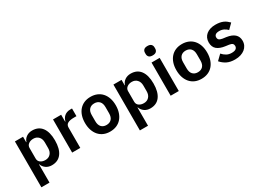

<svg xmlns="http://www.w3.org/2000/svg" viewBox="-30 -1582 3549 2618"><g transform="rotate(-30 1744.5 -273.0)"><path d="M74 -522H202V-436H206Q220 -481 259 -507.5Q298 -534 350 -534Q450 -534 502.5 -463.5Q555 -393 555 -262Q555 -130 502.5 -59Q450 12 350 12Q298 12 259.5 -15Q221 -42 206 -87H202V200H74ZM309 -94Q359 -94 390 -127Q421 -160 421 -216V-306Q421 -362 390 -395.5Q359 -429 309 -429Q263 -429 232.5 -406Q202 -383 202 -345V-179Q202 -138 232.5 -116Q263 -94 309 -94Z M674 0V-522H802V-414H807Q812 -435 822.5 -454.5Q833 -474 850 -489Q867 -504 890.5 -513Q914 -522 945 -522H973V-401H933Q868 -401 835 -382Q802 -363 802 -320V0Z M1269 12Q1213 12 1168.5 -7Q1124 -26 1092.5 -62Q1061 -98 1044 -148.5Q1027 -199 1027 -262Q1027 -325 1044 -375Q1061 -425 1092.5 -460.5Q1124 -496 1168.5 -515Q1213 -534 1269 -534Q1325 -534 1370 -515Q1415 -496 1446.5 -460.5Q1478 -425 1495 -375Q1512 -325 1512 -262Q1512 -199 1495 -148.5Q1478 -98 1446.5 -62Q1415 -26 1370 -7Q1325 12 1269 12ZM1269 -91Q1320 -91 1349 -122Q1378 -153 1378 -213V-310Q1378 -369 1349 -400Q1320 -431 1269 -431Q1219 -431 1190 -400Q1161 -369 1161 -310V-213Q1161 -153 1190 -122Q1219 -91 1269 -91Z M1625 -522H1753V-436H1757Q1771 -481 1810 -507.5Q1849 -534 1901 -534Q2001 -534 2053.5 -463.5Q2106 -393 2106 -262Q2106 -130 2053.5 -59Q2001 12 1901 12Q1849 12 1810.5 -15Q1772 -42 1757 -87H1753V200H1625ZM1860 -94Q1910 -94 1941 -127Q1972 -160 1972 -216V-306Q1972 -362 1941 -395.5Q1910 -429 1860 -429Q1814 -429 1783.5 -406Q1753 -383 1753 -345V-179Q1753 -138 1783.5 -116Q1814 -94 1860 -94Z M2289 -598Q2249 -598 2231.5 -616Q2214 -634 2214 -662V-682Q2214 -710 2231.5 -728Q2249 -746 2289 -746Q2328 -746 2346 -728Q2364 -710 2364 -682V-662Q2364 -634 2346 -616Q2328 -598 2289 -598ZM2225 -522H2353V0H2225Z M2708 12Q2652 12 2607.5 -7Q2563 -26 2531.5 -62Q2500 -98 2483 -148.5Q2466 -199 2466 -262Q2466 -325 2483 -375Q2500 -425 2531.5 -460.5Q2563 -496 2607.5 -515Q2652 -534 2708 -534Q2764 -534 2809 -515Q2854 -496 2885.5 -460.5Q2917 -425 2934 -375Q2951 -325 2951 -262Q2951 -199 2934 -148.5Q2917 -98 2885.5 -62Q2854 -26 2809 -7Q2764 12 2708 12ZM2708 -91Q2759 -91 2788 -122Q2817 -153 2817 -213V-310Q2817 -369 2788 -400Q2759 -431 2708 -431Q2658 -431 2629 -400Q2600 -369 2600 -310V-213Q2600 -153 2629 -122Q2658 -91 2708 -91Z M3235 12Q3160 12 3109 -13.5Q3058 -39 3019 -84L3097 -160Q3126 -127 3160.5 -108Q3195 -89 3240 -89Q3286 -89 3306.5 -105Q3327 -121 3327 -149Q3327 -172 3312.5 -185.5Q3298 -199 3263 -204L3211 -211Q3126 -222 3081.5 -259.5Q3037 -297 3037 -369Q3037 -407 3051 -437.5Q3065 -468 3091 -489.5Q3117 -511 3153.5 -522.5Q3190 -534 3235 -534Q3273 -534 3302.5 -528.5Q3332 -523 3356 -512.5Q3380 -502 3400 -486.5Q3420 -471 3439 -452L3364 -377Q3341 -401 3309 -417Q3277 -433 3239 -433Q3197 -433 3178.5 -418Q3160 -403 3160 -379Q3160 -353 3175.5 -339.5Q3191 -326 3228 -320L3281 -313Q3450 -289 3450 -159Q3450 -121 3434.5 -89.5Q3419 -58 3391 -35.5Q3363 -13 3323.5 -0.5Q3284 12 3235 12Z"/></g></svg>

Font: IBMPlexSans-SemiBold
Style: Regular
Weight: 600
Designer: Mike Abbink, Paul van der Laan, Pieter van Rosmalen
Foundry: Bold Monday
Version: Version 3.1